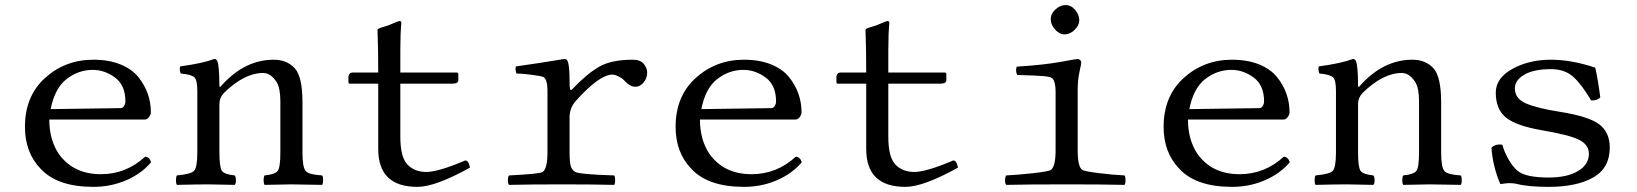

<svg xmlns="http://www.w3.org/2000/svg" viewBox="-20 -725 6436 755"><path d="M179.2 -295.9 453.1 -299.8Q462.9 -299.8 468 -308.3Q473.1 -316.9 473.1 -326.2Q473.1 -390.1 432.1 -420.2Q391.1 -450.2 345.2 -450.2Q288.1 -450.2 241.7 -414.1Q195.3 -377.9 179.2 -295.9ZM550.8 -108.9Q567.9 -107.9 574.2 -86.9Q536.1 -42 476.1 -16.1Q416 9.8 347.2 9.8Q206.1 9.8 140.1 -61Q78.1 -125 78.1 -226.1Q78.1 -347.2 157.5 -418.7Q236.8 -490.2 347.2 -490.2Q408.2 -490.2 453.6 -471.7Q499 -453.1 523.9 -422.1Q548.8 -391.1 561 -356.4Q573.2 -321.8 573.2 -284.2Q573.2 -274.4 566.2 -264.6Q559.1 -254.9 548.8 -254.9H173.8Q173.8 -175.8 210.9 -120.1Q268.1 -40 377 -40Q475.6 -40 550.8 -108.9Z M851.6 -389.2Q942.4 -490.2 1056.6 -490.2Q1108.4 -490.2 1139.6 -456.1Q1169.4 -422.9 1169.4 -321.8V-126Q1169.4 -65.9 1182.6 -52Q1195.8 -38.1 1246.6 -35.2Q1250.5 -31.2 1250.5 -16.6Q1250.5 -2 1246.6 2Q1160.6 0 1125.5 0Q1104.5 0 1020.5 2Q1016.6 -2.9 1016.6 -16.4Q1016.6 -29.8 1020.5 -35.2Q1061.5 -39.1 1072 -53Q1082.5 -66.9 1082.5 -126V-325.2Q1082.5 -378.4 1067.9 -401.9Q1044.9 -438 1014.6 -438Q940.4 -438 859.9 -358.9Q842.8 -339.8 842.8 -316.9V-126Q842.8 -66.9 852.8 -53Q862.8 -39.1 902.8 -35.2Q907.7 -30.3 907.7 -16.1Q907.7 -2 902.8 2Q818.8 0 798.8 0Q757.8 0 675.8 2Q671.9 -2 671.9 -15.9Q671.9 -29.8 675.8 -35.2Q730 -40 742.9 -53Q755.9 -65.9 755.9 -126V-368.2Q755.9 -410.2 744.1 -421.1Q732.4 -432.1 690.4 -436Q684.6 -453.1 688.5 -463.9Q778.3 -476.1 822.8 -493.2Q830.6 -493.2 834.5 -484.9Q842.3 -466.8 842.8 -389.2Q842.8 -377 851.6 -389.2Z M1368.2 -439.9H1467.3Q1467.3 -488.8 1466.6 -527.3Q1465.8 -565.9 1465.1 -585Q1464.4 -604 1464.4 -606Q1464.4 -610.4 1470.5 -613.3Q1476.6 -616.2 1488.5 -619.4Q1500.5 -622.6 1506.3 -625Q1548.3 -642.6 1550.8 -642.6Q1558.6 -642.6 1558.1 -633.8Q1554.2 -593.8 1554.2 -528.8V-439.9H1774.4Q1782.2 -439.9 1782.2 -434.1V-409.2Q1782.2 -396 1758.3 -396H1554.2V-187Q1554.2 -106.9 1582.3 -77.9Q1610.4 -48.8 1656.2 -48.8Q1703.1 -48.8 1810.1 -94.2Q1823.2 -93.3 1828.1 -65.9Q1690.9 10.3 1621.1 9.8Q1467.3 9.8 1467.3 -139.2V-396H1355.5Q1350.6 -396 1350.1 -401.9V-419.9Q1350.1 -439.9 1368.2 -439.9Z M2219.7 -405.8Q2219.7 -370.1 2224.6 -370.6Q2226.6 -370.6 2230 -374Q2289.1 -436 2336.9 -463.1Q2384.8 -490.2 2467.8 -490.2Q2497.6 -490.2 2511.2 -474.1Q2524.9 -458 2524.9 -439Q2524.9 -418 2511 -400.9Q2497.1 -383.8 2478 -383.8Q2457 -383.8 2432.1 -411.1Q2426.3 -417.5 2412.1 -424.6Q2397.9 -431.6 2388.2 -431.6Q2336.9 -431.6 2244.1 -328.1Q2220.2 -301.3 2219.7 -264.2V-126Q2219.7 -87.9 2224.4 -72Q2229 -56.2 2242.2 -48.8Q2262.2 -39.1 2395 -35.2Q2398.9 -30.3 2398.9 -16.1Q2398.9 -2 2395 2Q2309.1 0 2189 0Q2065.9 0 1981.9 2Q1977.1 -2 1977.1 -15.9Q1977.1 -29.8 1981.9 -35.2Q2102.1 -41 2113.8 -48.8Q2132.8 -62 2132.8 -126V-368.2Q2132.8 -412.1 2117.2 -421.9Q2110.4 -425.8 2070.6 -430.9Q2030.8 -436 2010.7 -436Q2004.9 -453.1 2008.8 -463.9Q2097.7 -476.1 2199.7 -493.2Q2208.5 -493.2 2211.9 -484.9Q2219.7 -468.8 2219.7 -405.8Z M2737.8 -295.9 3011.7 -299.8Q3021.5 -299.8 3026.6 -308.3Q3031.7 -316.9 3031.7 -326.2Q3031.7 -390.1 2990.7 -420.2Q2949.7 -450.2 2903.8 -450.2Q2846.7 -450.2 2800.3 -414.1Q2753.9 -377.9 2737.8 -295.9ZM3109.4 -108.9Q3126.5 -107.9 3132.8 -86.9Q3094.7 -42 3034.7 -16.1Q2974.6 9.8 2905.8 9.8Q2764.6 9.8 2698.7 -61Q2636.7 -125 2636.7 -226.1Q2636.7 -347.2 2716.1 -418.7Q2795.4 -490.2 2905.8 -490.2Q2966.8 -490.2 3012.2 -471.7Q3057.6 -453.1 3082.5 -422.1Q3107.4 -391.1 3119.6 -356.4Q3131.8 -321.8 3131.8 -284.2Q3131.8 -274.4 3124.8 -264.6Q3117.7 -254.9 3107.4 -254.9H2732.4Q2732.4 -175.8 2769.5 -120.1Q2826.7 -40 2935.5 -40Q3034.2 -40 3109.4 -108.9Z M3287.1 -439.9H3386.2Q3386.2 -488.8 3385.5 -527.3Q3384.8 -565.9 3384 -585Q3383.3 -604 3383.3 -606Q3383.3 -610.4 3389.4 -613.3Q3395.5 -616.2 3407.5 -619.4Q3419.4 -622.6 3425.3 -625Q3467.3 -642.6 3469.7 -642.6Q3477.5 -642.6 3477.1 -633.8Q3473.1 -593.8 3473.1 -528.8V-439.9H3693.4Q3701.2 -439.9 3701.2 -434.1V-409.2Q3701.2 -396 3677.2 -396H3473.1V-187Q3473.1 -106.9 3501.2 -77.9Q3529.3 -48.8 3575.2 -48.8Q3622.1 -48.8 3729 -94.2Q3742.2 -93.3 3747.1 -65.9Q3609.9 10.3 3540 9.8Q3386.2 9.8 3386.2 -139.2V-396H3274.4Q3269.5 -396 3269 -401.9V-419.9Q3269 -439.9 3287.1 -439.9Z M4111.8 -649.9Q4111.8 -670.9 4130.4 -688Q4148.9 -705.1 4169.9 -705.1Q4191.9 -705.1 4208 -686Q4224.1 -667 4224.1 -645Q4224.1 -626 4206.1 -607.9Q4188 -589.8 4166 -589.8Q4146 -589.8 4128.9 -608.9Q4111.8 -627.9 4111.8 -649.9ZM4217.8 -133.8Q4217.8 -68.8 4235.8 -57.1Q4243.7 -51.3 4301.3 -44.2Q4358.9 -37.1 4401.9 -35.2Q4405.8 -30.3 4405.8 -16.1Q4405.8 -2 4401.9 2Q4315.9 0 4175.8 0Q4021 0 3937 2Q3932.1 -2 3932.1 -15.9Q3932.1 -29.8 3937 -35.2Q3979 -37.1 4042 -43.9Q4105 -50.8 4112.8 -57.1Q4130.9 -71.3 4130.9 -133.8V-363.8Q4130.9 -400.9 4120.1 -415Q4114.3 -422.9 4085.7 -425.5Q4057.1 -428.2 3980 -430.2Q3972.2 -446.3 3978 -462.9Q4085.4 -469.7 4151.9 -481.9Q4213.9 -493.2 4217.8 -493.2Q4222.7 -493.2 4227.3 -489Q4231.9 -484.9 4231.9 -480Q4231.9 -474.1 4224.9 -442.6Q4217.8 -411.1 4217.8 -372.1Z M4656.7 -295.9 4930.7 -299.8Q4940.4 -299.8 4945.6 -308.3Q4950.7 -316.9 4950.7 -326.2Q4950.7 -390.1 4909.7 -420.2Q4868.7 -450.2 4822.8 -450.2Q4765.6 -450.2 4719.2 -414.1Q4672.9 -377.9 4656.7 -295.9ZM5028.3 -108.9Q5045.4 -107.9 5051.8 -86.9Q5013.7 -42 4953.6 -16.1Q4893.6 9.8 4824.7 9.8Q4683.6 9.8 4617.7 -61Q4555.7 -125 4555.7 -226.1Q4555.7 -347.2 4635 -418.7Q4714.4 -490.2 4824.7 -490.2Q4885.7 -490.2 4931.2 -471.7Q4976.6 -453.1 5001.5 -422.1Q5026.4 -391.1 5038.6 -356.4Q5050.8 -321.8 5050.8 -284.2Q5050.8 -274.4 5043.7 -264.6Q5036.6 -254.9 5026.4 -254.9H4651.4Q4651.4 -175.8 4688.5 -120.1Q4745.6 -40 4854.5 -40Q4953.1 -40 5028.3 -108.9Z M5329.1 -389.2Q5419.9 -490.2 5534.2 -490.2Q5585.9 -490.2 5617.2 -456.1Q5647 -422.9 5647 -321.8V-126Q5647 -65.9 5660.2 -52Q5673.3 -38.1 5724.1 -35.2Q5728 -31.2 5728 -16.6Q5728 -2 5724.1 2Q5638.2 0 5603 0Q5582 0 5498 2Q5494.1 -2.9 5494.1 -16.4Q5494.1 -29.8 5498 -35.2Q5539.1 -39.1 5549.6 -53Q5560.1 -66.9 5560.1 -126V-325.2Q5560.1 -378.4 5545.4 -401.9Q5522.5 -438 5492.2 -438Q5418 -438 5337.4 -358.9Q5320.3 -339.8 5320.3 -316.9V-126Q5320.3 -66.9 5330.3 -53Q5340.3 -39.1 5380.4 -35.2Q5385.3 -30.3 5385.3 -16.1Q5385.3 -2 5380.4 2Q5296.4 0 5276.4 0Q5235.4 0 5153.3 2Q5149.4 -2 5149.4 -15.9Q5149.4 -29.8 5153.3 -35.2Q5207.5 -40 5220.5 -53Q5233.4 -65.9 5233.4 -126V-368.2Q5233.4 -410.2 5221.7 -421.1Q5210 -432.1 5168 -436Q5162.1 -453.1 5166 -463.9Q5255.9 -476.1 5300.3 -493.2Q5308.1 -493.2 5312 -484.9Q5319.8 -466.8 5320.3 -389.2Q5320.3 -377 5329.1 -389.2Z M5844.7 -144Q5860.8 -160.2 5887.7 -155.8Q5893.6 -131.8 5910.6 -100.8Q5927.7 -69.8 5947.8 -53.2Q5978.5 -27.3 6068.8 -26.9Q6143.1 -26.9 6185.5 -52.5Q6228 -78.1 6228 -120.1Q6228 -156.2 6189 -175.5Q6149.9 -194.8 6043 -212.9Q5942.9 -230 5902.3 -262.5Q5861.8 -294.9 5861.8 -360.8Q5861.8 -418 5927.2 -454.1Q5992.7 -490.2 6078.6 -490.2Q6159.7 -490.2 6252.9 -459Q6262.7 -418 6272.9 -341.8Q6259.8 -328.6 6236.8 -330.1Q6199.7 -393.1 6166.3 -423.1Q6132.8 -453.1 6078.6 -453.1Q6011.7 -453.1 5974.4 -431.6Q5937 -410.2 5937 -377Q5937 -337.9 5979.5 -318.8Q6022 -299.8 6114.7 -285.2Q6228.5 -267.1 6269.3 -235.6Q6310.1 -204.1 6310.1 -145Q6310.1 -64 6244.9 -27.1Q6179.7 9.8 6070.8 9.8Q5987.8 9.8 5943.8 -2Q5932.6 -4.9 5914.1 -4.9Q5904.3 -4.9 5879.9 -1Q5850.6 -67.9 5844.7 -144Z"/></svg>

Font: Linux Libertine Mono
Style: Mono
Weight: 400
Designer: Philipp H. Poll
Foundry: Philipp H. Poll
Version: Version 5.1.7 ; ttfautohint (v0.9)